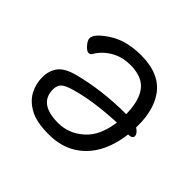

<svg xmlns="http://www.w3.org/2000/svg" viewBox="-127 -632 797 797"><g transform="rotate(45 271.5 -234.0)"><path d="M482 -259Q504 -245 504 -230Q504 -215 479 -215Q461 -72 366 -13Q316 18 245 18Q174 18 134.5 -3.5Q95 -25 77 -58.5Q59 -92 59 -131Q59 -170 79.5 -197Q100 -224 155 -238Q275 -269 414 -269Q412 -381 351 -412Q323 -426 283.5 -426Q244 -426 214 -413Q164 -391 137 -345Q133 -338 123 -338Q113 -338 98 -355Q83 -372 83 -384Q83 -411 140.5 -448.5Q198 -486 285 -486Q394 -486 442 -419Q482 -363 482 -272ZM126 -127Q126 -43 240 -43Q302 -43 351 -86.5Q400 -130 411 -217Q281 -211 192 -186Q152 -175 139 -162.5Q126 -150 126 -127Z"/></g></svg>

Font: LXGW WenKai
Style: Regular
Weight: 400
Designer: LXGW / Fontworks Inc.
Foundry: LXGW / Fontworks Inc.
Version: Version 1.520; June 14, 2025